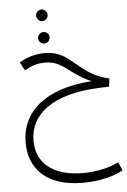

<svg xmlns="http://www.w3.org/2000/svg" viewBox="-66 -749 763 1150"><g transform="rotate(-5 315.0 -174.0)"><path d="M228 -632C247 -632 262 -647 262 -667C262 -686 247 -702 228 -702C209 -702 193 -686 193 -667C193 -647 209 -632 228 -632ZM228 -497C247 -497 262 -512 262 -532C262 -551 247 -566 228 -566C209 -566 193 -551 193 -532C193 -512 209 -497 228 -497ZM606 250C555 276 477 296 391 296C205 296 112 207 112 78C112 -79 247 -193 532 -204L591 -206L597 -255C411 -294 385 -440 227 -440C170 -440 121 -427 71 -397L98 -347C136 -370 172 -383 223 -383C330 -383 360 -302 490 -248C210 -229 64 -102 64 86C64 239 165 354 385 354C487 354 575 331 628 300Z"/></g></svg>

Font: FiraGO Light
Style: Regular
Weight: 300
Designer: bBox Type
Foundry: bBox Type GmbH
Version: Version 1.001;PS 001.001;hotconv 1.0.88;makeotf.lib2.5.64775